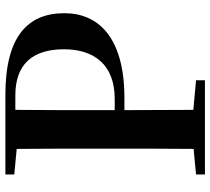

<svg xmlns="http://www.w3.org/2000/svg" viewBox="-54 -727 781 713"><g transform="rotate(-90 336.5 -370.5)"><path d="M45 -708 140 -699C141 -597 141 -496 141 -394V-346C141 -243 141 -141 140 -42L45 -33V0H395V-33L285 -43L284 -299H329C557 -299 644 -398 644 -522C644 -660 555 -741 341 -741H45ZM284 -335V-394C284 -498 284 -602 285 -704H339C453 -704 510 -642 510 -523C510 -412 453 -335 326 -335Z"/></g></svg>

Font: Noto Serif KR
Style: Bold
Weight: 700
Designer: Ryoko NISHIZUKA 西塚涼子 (kana & ideographs); Frank Grießhammer (Latin, Greek & Cyrillic); Wenlong ZHANG 张文龙 (bopomofo); San
Foundry: Adobe
Version: Version 2.001;hotconv 1.1.0;makeotfexe 2.6.0